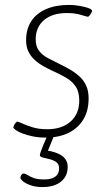

<svg xmlns="http://www.w3.org/2000/svg" viewBox="-20 -550 453 780"><path d="M166 9Q137 9 113 4Q89 -1 71 -8Q53 -15 43.5 -22Q34 -29 34 -33Q35 -37 37.5 -42Q40 -47 44 -51.5Q48 -56 50 -56Q55 -56 70.5 -48.5Q86 -41 112 -33Q138 -25 172 -25Q232 -25 267 -56.5Q302 -88 302 -141Q302 -177 287.5 -198.5Q273 -220 249 -234Q225 -248 196 -261Q176 -270 156.5 -281Q137 -292 121 -306.5Q105 -321 95.5 -340.5Q86 -360 86 -386Q86 -432 107 -464Q128 -496 167.5 -513Q207 -530 260 -530Q278 -530 294.5 -527.5Q311 -525 325 -521.5Q339 -518 346.5 -514Q354 -510 354 -506Q354 -503 350.5 -497Q347 -491 343.5 -486.5Q340 -482 337 -482Q333 -482 309 -489.5Q285 -497 251 -497Q193 -497 159 -468.5Q125 -440 125 -390Q125 -361 139 -343Q153 -325 175.5 -313.5Q198 -302 222 -290Q247 -278 268.5 -265Q290 -252 306 -236.5Q322 -221 331 -200Q340 -179 340 -150Q340 -100 318.5 -64.5Q297 -29 258 -10Q219 9 166 9ZM152 210Q126 210 105.5 203Q85 196 74 187Q63 178 63 172Q63 169 64.5 165Q66 161 69 158Q72 155 76 155Q83 155 92 161Q101 167 116.5 173Q132 179 159 179Q179 179 192.5 174Q206 169 213 159Q220 149 220 134Q220 116 208 108Q196 100 181 96.5Q166 93 154 90Q142 87 142 80Q142 77 145.5 66.5Q149 56 156 39Q163 22 173 0H200L172 69L169 61Q213 68 234 84.5Q255 101 255 128Q255 166 227.5 188Q200 210 152 210Z"/></svg>

Font: Asap Thin
Style: Italic
Weight: 250
Italic angle: -6°
Designer: Pablo Cosgaya
Foundry: Omnibus-Type
Version: Version 3.001